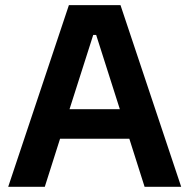

<svg xmlns="http://www.w3.org/2000/svg" viewBox="-20 -723 733 743"><path d="M11.7 0H153.3L212.4 -186H480.5L539.6 0H681.2L446.3 -703.1H246.6ZM249 -300.3 340.8 -587.9H352.1L443.8 -300.3Z"/></svg>

Font: Faust Sans Bold
Style: Regular
Weight: 700
Designer: Andreas Faust
Version: Version 1.003;Glyphs 3.1.2 (3151)